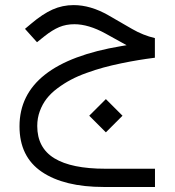

<svg xmlns="http://www.w3.org/2000/svg" viewBox="-20 -391 682 750"><path d="M328.6 61 393.6 -3.9 458.5 61 393.6 126ZM456.1 -224.6 391.6 -260.3Q325.7 -296.4 270.5 -296.4Q238.3 -296.4 211.4 -285.2Q184.6 -273.9 153.8 -249.5L124.5 -226.1L77.6 -278.3L102.1 -298.8Q146.5 -336.4 185.3 -353.8Q224.1 -371.1 267.6 -371.1Q334 -371.1 403.8 -331.1L496.1 -277.8Q539.1 -252.9 585 -242.2V-165.5Q550.3 -161.1 520.8 -156.2Q491.2 -151.4 453.4 -143.6Q415.5 -135.7 384.3 -127.2Q353 -118.7 318.4 -106.2Q283.7 -93.8 256.6 -79.3Q229.5 -64.9 204.1 -45.9Q178.7 -26.9 162.1 -5.4Q145.5 16.1 135.5 43.2Q125.5 70.3 125.5 101.1Q125.5 186.5 192.4 227.3Q259.3 268.1 391.6 268.1H585.4V339.4H385.7Q230.5 339.4 143.3 280.3Q56.2 221.2 56.2 102.5Q56.2 -144.5 453.6 -210.9L474.6 -214.4Z"/></svg>

Font: Shabnam Light FD
Style: Light-FD
Weight: 300
Foundry: DejaVu fonts team - Redesigned by Saber Rastikerdar - Based on Vazir font
Version: Version 5.0.0